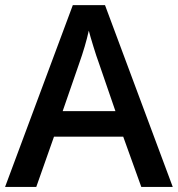

<svg xmlns="http://www.w3.org/2000/svg" viewBox="-20 -737 701 757"><path d="M537.1 0 465.8 -198.2H192.9L123 0H0L267.1 -716.8H394L661.1 0ZM435.1 -298.8 368.2 -493.2Q360.8 -512.7 347.9 -554.7Q335 -596.7 330.1 -616.2Q316.9 -556.2 291.5 -484.9L227.1 -298.8Z"/></svg>

Font: f2_18033          
Style: Regular
Weight: 600
Foundry: Ascender Corporation
Version: Version 1.10